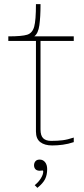

<svg xmlns="http://www.w3.org/2000/svg" viewBox="-20 -700 405 924"><path d="M231 0Q195 0 174 -16Q153 -32 153 -67V-503H20V-525Q86 -525 111 -533Q136 -541 144.5 -571.5Q153 -602 153 -680H175Q175 -678 175 -675Q175 -619 169.5 -579Q164 -539 145 -525H335V-503H175V-77Q175 -47 188 -34.5Q201 -22 226 -22Q257 -22 281 -25Q305 -28 335 -38V-16Q308 -7 282 -3.5Q256 0 231 0ZM188 126Q188 121 186 120.5Q184 120 179 121Q176 121 172 121.5Q168 122 164 121Q153 119 148 111Q143 103 144 92Q145 82 151.5 75Q158 68 171 68Q187 68 197 80.5Q207 93 207 114Q207 142 197 162Q187 182 160 204L147 191Q165 177 176.5 158.5Q188 140 188 126Z"/></svg>

Font: Easer Grotesk Variable
Style: Regular
Weight: 400
Designer: Boardeaser, Bonnie Shaver-Troup, Thomas Jockin
Foundry: Lexend
Version: Version 1.001;Glyphs 3.1.2 (3151)